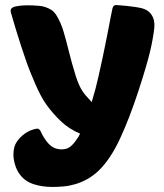

<svg xmlns="http://www.w3.org/2000/svg" viewBox="-20 -730 651 760"><path d="M543 -697Q563 -691 573.5 -679.5Q584 -668 588 -654Q592 -640 591 -625Q590 -610 588 -598Q586 -586 583 -568.5Q580 -551 573.5 -524Q567 -497 555.5 -458Q544 -419 526 -364Q491 -258 454 -179Q417 -100 372 -56Q349 -34 325.5 -21Q302 -8 278 -1Q254 6 231 8Q208 10 188 10Q147 10 113 -1Q79 -12 59 -39Q49 -52 42.5 -69Q36 -86 34 -104Q32 -122 35 -139.5Q38 -157 48 -171Q58 -185 69 -194Q80 -203 90 -208.5Q100 -214 108.5 -216.5Q117 -219 121 -220Q129 -222 133 -219.5Q137 -217 140 -212Q154 -181 172.5 -161Q191 -141 217 -139Q243 -137 258.5 -149.5Q274 -162 292 -191Q293 -193 294 -195.5Q295 -198 297 -201Q252 -220 220 -251Q188 -282 165 -314Q153 -330 141.5 -352Q130 -374 119.5 -398Q109 -422 99 -447Q89 -472 81 -496Q73 -519 63 -549.5Q53 -580 44.5 -608Q36 -636 30 -657Q24 -678 23 -681Q19 -694 31 -701Q36 -704 53 -706.5Q70 -709 89 -709Q109 -709 134.5 -707Q160 -705 183 -691Q194 -684 203 -670Q212 -656 219.5 -638.5Q227 -621 232.5 -602Q238 -583 242 -568Q246 -553 252 -529Q258 -505 265 -479.5Q272 -454 279.5 -430.5Q287 -407 294 -392Q304 -370 319.5 -352Q335 -334 343 -326Q351 -352 358 -378.5Q365 -405 370 -428Q377 -459 386.5 -503Q396 -547 404 -589Q412 -631 418 -661.5Q424 -692 425 -696Q426 -700 428.5 -704.5Q431 -709 439 -710Q443 -710 455 -709Q467 -708 482.5 -706.5Q498 -705 514.5 -702.5Q531 -700 543 -697Z"/></svg>

Font: Poetsen One
Style: Regular
Weight: 400
Designer: Pablo Impallari, Rodrigo Fuenzalida
Foundry: Pablo Impallari, Rodrigo Fuenzalida
Version: Version 1.001; ttfautohint (v0.93) -l 8 -r 50 -G 200 -x 14 -